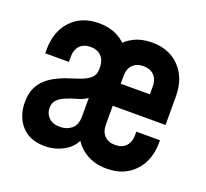

<svg xmlns="http://www.w3.org/2000/svg" viewBox="-103 -684 881 820"><g transform="rotate(20 337.0 -273.5)"><path d="M175.5 12.5Q106.5 12.5 69.2 -29.2Q32 -71 32 -136Q32 -174 44.2 -200Q56.5 -226 76.2 -243.5Q96 -261 119.5 -272.5Q146.5 -286.5 175 -295.2Q203.5 -304 228 -313.2Q252.5 -322.5 267.5 -336.8Q282.5 -351 282.5 -375V-386Q282.5 -416 264.8 -434.5Q247 -453 216 -453Q184.5 -453 167.2 -434.5Q150 -416 150 -386V-361H42.5V-378.5Q42.5 -460.5 89.8 -510.5Q137 -560.5 216 -560.5Q262.5 -560.5 299 -542Q335.5 -523.5 359 -490H315Q337 -523.5 373.2 -542Q409.5 -560.5 456.5 -560.5Q535.5 -560.5 582.8 -510.5Q630 -460.5 630 -378.5V-249H390V-162Q390 -132 407.5 -113.5Q425 -95 456.5 -95Q487.5 -95 505 -113.5Q522.5 -132 522.5 -162V-179.5H630V-169.5Q630 -88 582.8 -37.8Q535.5 12.5 456.5 12.5Q399 12.5 356.8 -15.2Q314.5 -43 296.5 -91L326 -99.5Q310.5 -39.5 267.8 -13.5Q225 12.5 175.5 12.5ZM208.5 -87Q239.5 -87 261 -105Q282.5 -123 282.5 -162V-245.5Q263.5 -231.5 238.2 -225Q213 -218.5 188.5 -208Q165 -198.5 152.2 -184.5Q139.5 -170.5 139.5 -148Q139.5 -123 157.2 -105Q175 -87 208.5 -87ZM390 -349H522.5V-386Q522.5 -416 505 -434.5Q487.5 -453 456.5 -453Q425 -453 407.5 -434.5Q390 -416 390 -386Z"/></g></svg>

Font: Mohave SemiBold
Style: Regular
Weight: 600
Designer: Gumpita Rahayu
Foundry: Tokotype
Version: Version 2.003